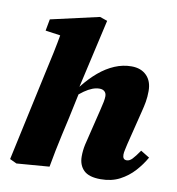

<svg xmlns="http://www.w3.org/2000/svg" viewBox="-82 -790 812 880"><g transform="rotate(10 324.0 -350.0)"><path d="M52 12 20 -3 109 -414Q121 -467 131.5 -517Q142 -567 151 -620L219 -591L78 -611L88 -665L313 -716L348 -704L273 -374L281 -367L253 -235Q243 -191 234.5 -152.5Q226 -114 218.5 -77Q211 -40 204 0ZM444 16Q389 16 365 -8Q341 -32 341 -72Q341 -100 347 -127.5Q353 -155 359 -177L388 -296Q394 -320 397 -335.5Q400 -351 400 -362Q400 -376 391.5 -384Q383 -392 368 -392Q352 -392 335 -385.5Q318 -379 298.5 -365.5Q279 -352 257 -331L251 -385H276Q309 -427 344 -456.5Q379 -486 417 -502Q455 -518 495 -518Q539 -518 565 -492Q591 -466 591 -420Q591 -393 587 -370Q583 -347 577 -324L537 -163Q534 -148 531 -135.5Q528 -123 528 -113Q528 -102 532.5 -96Q537 -90 547 -90Q560 -90 572.5 -103Q585 -116 605 -145L646 -120Q627 -86 599 -55Q571 -24 533 -4Q495 16 444 16Z"/></g></svg>

Font: Source Serif 4 Black
Style: Italic
Weight: 900
Italic angle: -12°
Designer: Frank Grießhammer
Foundry: Adobe Systems Incorporated
Version: Version 4.004;hotconv 1.0.116;makeotfexe 2.5.65601